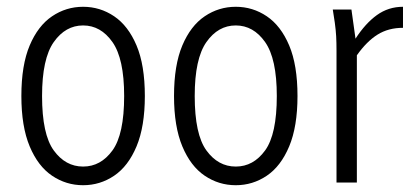

<svg xmlns="http://www.w3.org/2000/svg" viewBox="-20 -538 1228 566"><path d="M43 -255Q43 -346 67.5 -404Q92 -462 133.5 -490Q175 -518 225 -518Q275 -518 316.5 -490Q358 -462 382.5 -404Q407 -346 407 -255Q407 -165 382.5 -106.5Q358 -48 316.5 -20Q275 8 225 8Q175 8 133.5 -20Q92 -48 67.5 -106.5Q43 -165 43 -255ZM104 -255Q104 -142 138.5 -94.5Q173 -47 225 -47Q277 -47 311.5 -94.5Q346 -142 346 -255Q346 -365 311.5 -414Q277 -463 225 -463Q173 -463 138.5 -414Q104 -365 104 -255Z M493 -255Q493 -346 517.5 -404Q542 -462 583.5 -490Q625 -518 675 -518Q725 -518 766.5 -490Q808 -462 832.5 -404Q857 -346 857 -255Q857 -165 832.5 -106.5Q808 -48 766.5 -20Q725 8 675 8Q625 8 583.5 -20Q542 -48 517.5 -106.5Q493 -165 493 -255ZM554 -255Q554 -142 588.5 -94.5Q623 -47 675 -47Q727 -47 761.5 -94.5Q796 -142 796 -255Q796 -365 761.5 -414Q727 -463 675 -463Q623 -463 588.5 -414Q554 -365 554 -255Z M961 -510H1016L1028 -424Q1057 -469 1091 -493.5Q1125 -518 1168 -518V-456Q1125 -456 1093 -436Q1061 -416 1032 -375V0H972V-388Q972 -413 971 -431Q970 -449 967 -471Z"/></svg>

Font: Radio Canada Condensed Light
Style: Regular
Weight: 300
Width: 3
Designer: Charles Daoud, Etienne Aubert Bonn, Alexandre Saumier Demers, Jacques Le Bailly
Foundry: Radio-Canada
Version: Version 2.104; ttfautohint (v1.8.4.7-5d5b);gftools[0.9.28.de